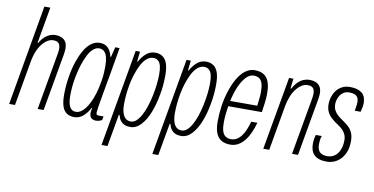

<svg xmlns="http://www.w3.org/2000/svg" viewBox="-82 -955 2653 1361"><g transform="rotate(10 1244.5 -275.0)"><path d="M12 0 138 -723H181L135 -462H140Q156 -490 174.5 -506.5Q193 -523 212 -530.5Q231 -538 249 -538Q276 -538 295.5 -529.5Q315 -521 326 -503Q337 -485 337 -454Q337 -444 335.5 -432.5Q334 -421 332 -408L260 0H217L288 -402Q290 -414 291.5 -424.5Q293 -435 293 -445Q293 -462 288.5 -474Q284 -486 273 -492.5Q262 -499 243 -499Q223 -499 203 -487.5Q183 -476 164 -453Q145 -430 131 -395.5Q117 -361 109 -314L54 0Z M481 12Q449 12 427 -3Q405 -18 394.5 -50Q384 -82 384 -133Q384 -192 393.5 -254.5Q403 -317 421 -372Q437 -419 458.5 -457Q480 -495 508.5 -516.5Q537 -538 570 -538Q599 -538 616.5 -526.5Q634 -515 645 -496Q656 -477 660 -454H665L683 -526H714L694 -410Q690 -384 682.5 -342.5Q675 -301 666.5 -253.5Q658 -206 650.5 -162.5Q643 -119 638 -88.5Q633 -58 633 -50Q633 -39 636 -34Q639 -29 652 -29H686L681 -2Q672 3 660.5 6.5Q649 10 638 10Q621 10 607 1Q593 -8 591 -34Q591 -42 592.5 -51.5Q594 -61 596 -72L592 -74Q577 -41 548 -14.5Q519 12 481 12ZM486 -27Q508 -27 528 -42.5Q548 -58 565 -84.5Q582 -111 595.5 -146Q609 -181 618 -220Q624 -246 628.5 -273Q633 -300 635 -326.5Q637 -353 637 -378Q637 -417 630.5 -444Q624 -471 609.5 -485Q595 -499 572 -499Q550 -499 529.5 -481Q509 -463 493 -431Q477 -399 464 -360Q453 -325 444.5 -285.5Q436 -246 432 -208Q428 -170 428 -134Q428 -79 442.5 -53Q457 -27 486 -27Z M707 173 830 -526H861L853 -454H858Q875 -487 903 -512.5Q931 -538 970 -538Q1000 -538 1022 -523.5Q1044 -509 1055.5 -477Q1067 -445 1067 -392Q1067 -358 1064 -321.5Q1061 -285 1054 -250Q1042 -180 1018.5 -120.5Q995 -61 961 -24.5Q927 12 885 12Q862 12 844 4.5Q826 -3 814 -19Q802 -35 796 -59H791L750 173ZM882 -27Q903 -27 921 -43Q939 -59 954.5 -87Q970 -115 982 -150Q995 -188 1004 -230.5Q1013 -273 1018 -314.5Q1023 -356 1023 -391Q1023 -428 1017 -451.5Q1011 -475 997 -487Q983 -499 962 -499Q936 -499 913.5 -479Q891 -459 874 -424.5Q857 -390 844 -348Q834 -315 827.5 -280Q821 -245 817.5 -209.5Q814 -174 814 -142Q814 -103 822 -77.5Q830 -52 845 -39.5Q860 -27 882 -27Z M1073 173 1196 -526H1227L1219 -454H1224Q1241 -487 1269 -512.5Q1297 -538 1336 -538Q1366 -538 1388 -523.5Q1410 -509 1421.5 -477Q1433 -445 1433 -392Q1433 -358 1430 -321.5Q1427 -285 1420 -250Q1408 -180 1384.5 -120.5Q1361 -61 1327 -24.5Q1293 12 1251 12Q1228 12 1210 4.5Q1192 -3 1180 -19Q1168 -35 1162 -59H1157L1116 173ZM1248 -27Q1269 -27 1287 -43Q1305 -59 1320.5 -87Q1336 -115 1348 -150Q1361 -188 1370 -230.5Q1379 -273 1384 -314.5Q1389 -356 1389 -391Q1389 -428 1383 -451.5Q1377 -475 1363 -487Q1349 -499 1328 -499Q1302 -499 1279.5 -479Q1257 -459 1240 -424.5Q1223 -390 1210 -348Q1200 -315 1193.5 -280Q1187 -245 1183.5 -209.5Q1180 -174 1180 -142Q1180 -103 1188 -77.5Q1196 -52 1211 -39.5Q1226 -27 1248 -27Z M1604 12Q1568 12 1542 -2.5Q1516 -17 1502.5 -49Q1489 -81 1489 -134Q1489 -189 1497 -245Q1505 -301 1521 -351Q1538 -405 1562 -447.5Q1586 -490 1617.5 -514Q1649 -538 1685 -538Q1723 -538 1748.5 -523.5Q1774 -509 1787 -476.5Q1800 -444 1800 -390Q1800 -357 1795.5 -322Q1791 -287 1786 -254H1544Q1539 -223 1536 -192.5Q1533 -162 1533 -134Q1533 -96 1540.5 -72.5Q1548 -49 1564 -38Q1580 -27 1603 -27Q1626 -27 1644.5 -38Q1663 -49 1678 -69Q1693 -89 1704 -116Q1715 -143 1724 -174H1768Q1757 -134 1741.5 -100Q1726 -66 1706 -41Q1686 -16 1660.5 -2Q1635 12 1604 12ZM1551 -293H1746Q1749 -319 1752 -344.5Q1755 -370 1755 -393Q1755 -430 1748 -453.5Q1741 -477 1725.5 -488Q1710 -499 1686 -499Q1655 -499 1628.5 -470Q1602 -441 1582.5 -394.5Q1563 -348 1551 -293Z M1841 0 1934 -526H1965L1957 -454H1962Q1979 -485 1998.5 -503.5Q2018 -522 2038.5 -530Q2059 -538 2079 -538Q2106 -538 2126 -529.5Q2146 -521 2157 -503Q2168 -485 2168 -454Q2168 -444 2166.5 -432.5Q2165 -421 2163 -408L2091 0H2048L2119 -402Q2121 -414 2122.5 -424.5Q2124 -435 2124 -445Q2124 -462 2119.5 -474Q2115 -486 2103.5 -492.5Q2092 -499 2073 -499Q2053 -499 2033 -487.5Q2013 -476 1994 -453Q1975 -430 1961 -395.5Q1947 -361 1939 -314L1884 0Z M2300 12Q2267 12 2244.5 4.5Q2222 -3 2208 -17Q2194 -31 2187.5 -51Q2181 -71 2181 -96Q2181 -110 2183.5 -128.5Q2186 -147 2191 -161H2234Q2228 -148 2226 -129.5Q2224 -111 2224 -98Q2224 -75 2232 -59Q2240 -43 2255.5 -35Q2271 -27 2296 -27Q2320 -27 2339 -37Q2358 -47 2371 -65Q2384 -83 2390.5 -106.5Q2397 -130 2397 -157Q2397 -182 2389 -199.5Q2381 -217 2368 -230.5Q2355 -244 2339 -254.5Q2323 -265 2307 -277Q2295 -286 2283.5 -296.5Q2272 -307 2262.5 -320.5Q2253 -334 2247.5 -351Q2242 -368 2242 -390Q2242 -419 2250.5 -445.5Q2259 -472 2275.5 -493Q2292 -514 2316 -526Q2340 -538 2373 -538Q2402 -538 2423 -531.5Q2444 -525 2458.5 -513Q2473 -501 2479.5 -483Q2486 -465 2486 -442Q2486 -428 2483 -412Q2480 -396 2475 -378H2433Q2439 -411 2440 -422.5Q2441 -434 2441 -440Q2441 -462 2433 -475Q2425 -488 2410 -493.5Q2395 -499 2375 -499Q2350 -499 2333.5 -489Q2317 -479 2307 -463.5Q2297 -448 2292.5 -431Q2288 -414 2288 -400Q2288 -378 2295.5 -361.5Q2303 -345 2314.5 -333Q2326 -321 2339 -311Q2356 -298 2374.5 -285.5Q2393 -273 2409 -257Q2425 -241 2434.5 -217.5Q2444 -194 2444 -159Q2444 -119 2432.5 -87Q2421 -55 2401 -33Q2381 -11 2354.5 0.5Q2328 12 2300 12Z"/></g></svg>

Font: Archivo ExtraCondensed Thin
Style: Italic
Weight: 250
Width: 2
Italic angle: -10°
Designer: Hector Gatti
Foundry: Omnibus-Type
Version: Version 2.001